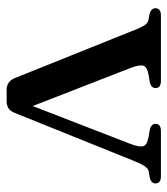

<svg xmlns="http://www.w3.org/2000/svg" viewBox="18 -528 516 593"><g transform="rotate(90 276.5 -232.0)"><path d="M293 6H257.5Q231.5 6 221 -21L70 -397Q61.5 -417 55.8 -423.5Q50 -430 42 -432L23.5 -435.5Q6 -440.5 6 -453.5Q6 -470.5 28.5 -470.5H230Q252.5 -470.5 252.5 -454Q252.5 -440 233.5 -436L212.5 -432.5Q188 -428.5 183.8 -417.2Q179.5 -406 190.5 -376.5L308 -74.5L425 -376.5Q436 -406 431.5 -417.2Q427 -428.5 402.5 -432.5L382 -436Q363 -440 363 -454Q363 -470.5 385.5 -470.5H525Q547 -470.5 547 -453.5Q547 -440.5 529 -436L510.5 -433Q501 -431 493.8 -420.5Q486.5 -410 476 -383.5L329 -18.5Q323 -4.5 314 0.8Q305 6 293 6Z"/></g></svg>

Font: Fraunces 9pt S000
Style: Regular
Weight: 400
Version: Version 1.000; ttfautohint (v1.8.3)